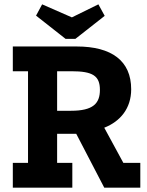

<svg xmlns="http://www.w3.org/2000/svg" viewBox="-20 -864 677 884"><path d="M462 -791 433 -844 311 -784 174 -844 146 -792 282 -685H327ZM626 0V-114H548L460 -276C534 -305 584 -365 584 -453C584 -584 494 -650 333 -650H39V-536H109V-114H39V0H313V-114H243V-248H331L460 0ZM440 -450C440 -388 409 -354 307 -354H243V-536H309C407 -536 440 -515 440 -450Z"/></svg>

Font: Zilla Slab Bold
Style: Regular
Weight: 700
Designer: Typotheque.com
Foundry: Typotheque type foundry
Version: Version 1.3; 2018